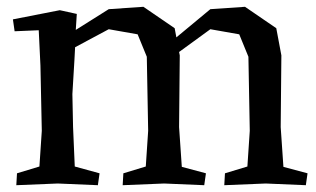

<svg xmlns="http://www.w3.org/2000/svg" viewBox="-20 -540 931 565"><path d="M515 -49 586 -30 581 5 463 0 341 5 343 -30 409 -50 416 -155 412 -373 385 -439 300 -454 201 -401 199 -363 193 -263 195 -166 200 -50 273 -30 268 5 150 0 28 5 30 -30 96 -50 103 -155 99 -347 94 -451 23 -448 18 -483 156 -510 206 -499 203 -452 300 -513 402 -520 494 -457 499 -430 599 -513 701 -520 793 -457 808 -377 806 -166 814 -49 885 -30 880 5 762 0 640 5 642 -30 708 -50 715 -155 711 -373 684 -439 599 -454 507 -387 509 -377 507 -166Z"/></svg>

Font: Alike Angular
Style: Regular
Weight: 400
Designer: Sveta Sebyakina
Foundry: Cyreal (www.cyreal.org)
Version: Version 1.300; ttfautohint (v1.8.4.7-5d5b)